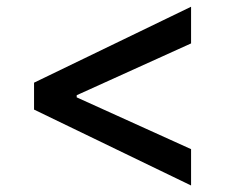

<svg xmlns="http://www.w3.org/2000/svg" viewBox="-20 -576 704 578"><path d="M82.5 -246.1V-327.1L555.2 -555.7V-445.3L207 -287.6L210.9 -293.9V-279.3L207 -284.7L555.2 -127V-17.6Z"/></svg>

Font: Inter 16pt Medium
Style: Regular
Weight: 500
Version: Version 4.001;git-66647c0bb